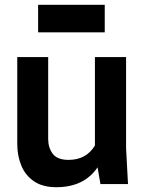

<svg xmlns="http://www.w3.org/2000/svg" viewBox="-20 -768 603 801"><path d="M215 13Q158 13 122 -11.5Q86 -36 69 -77Q52 -118 52 -168V-530H181V-188Q181 -152 200 -126.5Q219 -101 266 -101Q340 -101 376 -161V-530H506V-150L514 0H399L387 -70Q331 13 215 13ZM417 -633H139V-748H417Z"/></svg>

Font: Tanohe Sans SemiBold
Style: Regular
Weight: 600
Designer: Village Type and Design LLC & Cristiano Sobral
Foundry: Cooper Hewitt Smithsonian Design Museum
Version: Version 1.00;September 29, 2021;FontCreator 13.0.0.2655 64-b